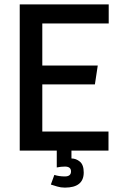

<svg xmlns="http://www.w3.org/2000/svg" viewBox="-20 -687 551 876"><path d="M70 -667H476V-580H173V-388H426L413 -302H173V-87H475V0H70ZM276 73Q268 73 258 74Q248 75 239 77V0H306V36Q327 36 344.5 50.5Q362 65 362 100Q362 169 276 169Q257 169 241 164Q225 159 212 155L228 111Q249 118 276 118Q304 118 304 95Q304 73 276 73Z"/></svg>

Font: Epunda Sans Medium
Style: Regular
Weight: 500
Designer: Simon Atzbach
Foundry: typofactur
Version: Version 2.204; ttfautohint (v1.8.4.7-5d5b)